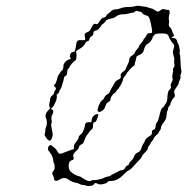

<svg xmlns="http://www.w3.org/2000/svg" viewBox="-20 -633 644 660"><path d="M511 -599Q520 -593 523 -593Q526 -593 535 -600Q539 -603 546 -601Q553 -599 556 -599Q567 -601 561 -578Q559 -570 560.5 -565.5Q562 -561 561 -555Q558 -544 566 -537Q570 -534 571 -528.5Q572 -523 575 -518Q581 -510 575 -507Q564 -502 577 -502Q583 -502 586 -497.5Q589 -493 589 -490.5Q589 -488 592 -484Q594 -481 596.5 -469.5Q599 -458 598 -454Q596 -450 598 -446.5Q600 -443 600.5 -421Q601 -399 603 -392.5Q605 -386 602 -379.5Q599 -373 600.5 -369.5Q602 -366 598 -358Q594 -350 594 -346.5Q594 -343 585 -331Q579 -322 578.5 -319Q578 -316 581 -307Q582 -302 579 -298Q577 -297 574.5 -294Q572 -291 570.5 -287.5Q569 -284 567.5 -281Q566 -278 566 -276Q566 -272 562 -268.5Q558 -265 558 -261Q558 -257 555.5 -252Q553 -247 553 -240Q552 -224 544 -214Q533 -200 533 -192Q533 -188 529 -183.5Q525 -179 525 -177Q525 -175 517.5 -168.5Q510 -162 508 -156.5Q506 -151 503.5 -149Q501 -147 496.5 -138.5Q492 -130 490 -129Q488 -128 488 -123Q488 -118 478.5 -109Q469 -100 468 -95.5Q467 -91 457 -81Q447 -71 438.5 -61Q430 -51 423.5 -48Q417 -45 406 -34Q383 -10 361 -11Q352 -11 349.5 -7Q347 -3 338 -1Q324 3 316 -1Q307 -7 303 0Q301 5 290 6Q279 7 275.5 5Q272 3 266 3Q260 3 253.5 -0.5Q247 -4 240 -5Q228 -7 215 -16Q209 -21 201 -21Q193 -21 187 -17Q173 -7 166 -15V-19Q166 -21 163 -28Q156 -39 164 -46Q168 -50 168 -59Q168 -68 165.5 -72Q163 -76 163 -81Q163 -95 150 -111Q142 -119 146 -128Q152 -138 159 -132Q164 -127 168 -124.5Q172 -122 177 -113Q181 -105 185.5 -104.5Q190 -104 204 -110Q219 -116 225 -118Q232 -119 233.5 -121Q235 -123 234 -128Q233 -134 241.5 -145Q250 -156 250 -159Q250 -166 259 -172Q262 -174 266 -182.5Q270 -191 271 -197Q272 -207 275 -210Q278 -213 285 -213H294L295 -220Q297 -235 310 -240Q316 -242 317.5 -240Q319 -238 316.5 -232Q314 -226 312 -220Q310 -214 305 -213Q303 -212 302.5 -212Q302 -212 301 -210.5Q300 -209 300 -207.5Q300 -206 300 -201Q300 -191 295 -188Q290 -185 286.5 -179Q283 -173 280 -170Q276 -167 269 -148Q267 -140 262 -138Q251 -132 251 -126Q251 -122 243 -115Q229 -103 232 -95Q237 -84 227 -82Q215 -79 216 -59Q217 -49 223 -43Q228 -38 238 -32.5Q248 -27 253 -27Q255 -27 264.5 -20.5Q274 -14 281.5 -11.5Q289 -9 293.5 -12Q298 -15 302 -14Q305 -13 312.5 -14.5Q320 -16 327.5 -18Q335 -20 338 -22Q343 -25 350.5 -26Q358 -27 362 -30.5Q366 -34 374.5 -37.5Q383 -41 388 -44.5Q393 -48 399 -48Q407 -48 411 -58Q413 -62 418.5 -64.5Q424 -67 424 -70.5Q424 -74 431 -80.5Q438 -87 440 -93Q443 -105 456 -110Q464 -114 467 -127Q469 -134 473.5 -140Q478 -146 478 -149Q478 -152 485 -158.5Q492 -165 497 -167Q502 -169 502 -175Q502 -187 508 -187Q511 -187 513 -191Q515 -195 515 -200Q515 -207 519.5 -212.5Q524 -218 527 -231Q533 -261 539 -263Q542 -264 545.5 -270.5Q549 -277 551.5 -280Q554 -283 555 -292Q556 -318 561 -323Q571 -331 567 -338Q565 -341 570 -350Q575 -359 573 -364.5Q571 -370 573.5 -380Q576 -390 575 -394Q574 -398 577.5 -401Q581 -404 579.5 -412.5Q578 -421 579 -427Q580 -433 576.5 -442.5Q573 -452 575 -458.5Q577 -465 578.5 -472Q580 -479 575 -483Q573 -485 570.5 -488.5Q568 -492 565.5 -496Q563 -500 561.5 -503.5Q560 -507 560 -508Q560 -510 556 -514Q552 -518 536 -518Q520 -518 515 -516Q511 -514 507.5 -509.5Q504 -505 504 -502Q504 -499 497.5 -491Q491 -483 487 -482Q479 -479 474 -459Q472 -449 457 -443Q451 -441 450 -439.5Q449 -438 448 -433Q447 -425 445 -420.5Q443 -416 443 -412Q443 -408 439 -406Q435 -404 427.5 -395.5Q420 -387 417 -383Q415 -378 409 -371Q403 -364 403 -360Q403 -358 400 -351Q397 -344 393 -337.5Q389 -331 387 -328Q382 -324 379 -318.5Q376 -313 372 -312Q369 -310 364.5 -303.5Q360 -297 360 -292Q360 -285 349 -280Q345 -277 342 -267Q339 -257 332 -253Q321 -245 317 -250Q313 -254 319.5 -270Q326 -286 332 -289Q336 -291 339 -298Q342 -305 348.5 -308.5Q355 -312 356 -315Q361 -327 376 -351Q379 -356 386 -359Q398 -364 395 -372Q393 -378 400 -384Q407 -390 408 -390Q410 -390 421 -416Q424 -422 424 -427Q424 -436 434 -442Q441 -446 444 -453Q447 -460 452.5 -465.5Q458 -471 458 -474Q458 -477 465 -484.5Q472 -492 473 -496Q474 -500 477 -502Q480 -504 482 -509Q488 -522 496 -519Q499 -518 501.5 -520Q504 -522 502 -534Q496 -569 491 -575Q488 -579 481 -580.5Q474 -582 469.5 -587.5Q465 -593 461.5 -593Q458 -593 453 -595Q448 -597 444 -593Q440 -589 434 -589Q428 -589 422 -586.5Q416 -584 404 -584Q388 -584 377 -575Q372 -571 366 -570Q346 -567 342 -559Q339 -554 334.5 -551.5Q330 -549 327 -543Q324 -538 318.5 -533Q313 -528 310 -528Q301 -528 301 -518Q301 -512 294.5 -508Q288 -504 287.5 -498.5Q287 -493 281.5 -491.5Q276 -490 273 -484Q268 -473 252 -464Q237 -456 242 -453Q243 -452 243 -440.5Q243 -429 240 -426Q225 -415 219 -403Q216 -397 213.5 -395Q211 -393 211 -386Q211 -374 204 -371Q200 -370 199.5 -363.5Q199 -357 197 -352.5Q195 -348 193.5 -340.5Q192 -333 188 -327Q184 -321 183 -316.5Q182 -312 178 -310.5Q174 -309 175 -304Q177 -297 171 -282.5Q165 -268 160 -264Q152 -259 159 -256Q167 -253 160 -239Q155 -230 157 -221.5Q159 -213 157 -209.5Q155 -206 156.5 -197.5Q158 -189 159 -184Q160 -180 161 -173Q162 -168 159 -160Q152 -138 137 -162Q132 -168 134 -174Q136 -180 136 -186.5Q136 -193 138.5 -197Q141 -201 141 -211.5Q141 -222 138 -227Q133 -240 145 -253Q151 -258 151.5 -260Q152 -262 150 -266Q148 -272 150 -279Q152 -286 152 -290Q152 -300 162 -307Q166 -310 166 -314.5Q166 -319 170 -323Q175 -330 170 -333Q162 -338 169 -344Q173 -347 175.5 -359Q178 -371 182.5 -377Q187 -383 188 -385.5Q189 -388 191 -389Q198 -392 198 -407Q198 -411 200.5 -415Q203 -419 207 -422.5Q211 -426 215 -428Q223 -430 223.5 -431Q224 -432 222 -435Q219 -437 221 -444Q223 -454 231 -454Q235 -454 236.5 -456.5Q238 -459 240 -469Q242 -481 243 -486Q245 -497 261 -495Q271 -494 272.5 -496.5Q274 -499 271 -511Q269 -519 282 -523Q288 -525 294 -537Q299 -547 301.5 -549.5Q304 -552 308 -551Q313 -549 315 -550.5Q317 -552 323 -561Q330 -572 336 -572.5Q342 -573 345.5 -579Q349 -585 353.5 -587.5Q358 -590 360 -593Q367 -601 380 -601Q385 -601 396 -605Q407 -609 421.5 -609Q436 -609 444 -611.5Q452 -614 456 -613Q460 -612 471 -611Q482 -610 487 -608Q492 -606 498.5 -604.5Q505 -603 511 -599Z"/></svg>

Font: TT2020 Style D
Style: Italic
Weight: 400
Italic angle: -15°
Version: Version 0.2.000